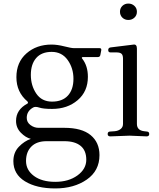

<svg xmlns="http://www.w3.org/2000/svg" viewBox="-20 -761 892 1077"><path d="M529 -441H446Q440 -441 439 -438Q438 -435 442 -431Q473 -391 473 -330Q473 -248 415.5 -199Q358 -150 272 -150Q223 -150 200.5 -157.5Q178 -165 166 -158Q130 -138 130 -100Q130 -75 151 -59.5Q172 -44 196 -44H341Q439 -44 488.5 -3Q538 38 538 109Q538 197 466.5 246.5Q395 296 290 296Q185 296 120 256Q55 216 55 143Q55 94 86 62Q117 30 153 18Q124 11 97 -16.5Q70 -44 70 -83Q70 -146 134 -180Q137 -182 137 -185Q137 -188 134 -192Q72 -244 72 -328Q72 -412 128.5 -461.5Q185 -511 269 -511Q301 -511 340.5 -501Q380 -491 394 -491H538Q550 -491 548 -479L543 -453Q541 -441 529 -441ZM272 -191Q330 -191 361 -225Q392 -259 392 -319Q392 -379 359.5 -424.5Q327 -470 270 -470Q213 -470 183 -435.5Q153 -401 153 -341Q153 -281 183.5 -236Q214 -191 272 -191ZM341 31H241Q186 31 156 61Q126 91 126 142Q126 193 170.5 226Q215 259 290 259Q365 259 414.5 223Q464 187 464 135Q464 83 432 57Q400 31 341 31Z M805 -23Q817 -22 817 -9Q817 4 802 4L707 0L599 4Q584 4 584 -9Q584 -22 596 -23L624 -25Q644 -27 657 -37.5Q670 -48 670 -66V-432Q670 -452 661.5 -459.5Q653 -467 634 -467H600Q587 -467 587 -480Q587 -493 600 -495L730 -511Q748 -513 748 -488V-66Q748 -30 788 -25ZM666.5 -662Q653 -675 653 -695Q653 -715 666.5 -728Q680 -741 700 -741Q720 -741 734 -728Q748 -715 748 -695Q748 -675 734 -662Q720 -649 700 -649Q680 -649 666.5 -662Z"/></svg>

Font: Lustria
Style: Regular
Weight: 400
Designer: Matthew Desmond
Foundry: Matthew Desmond
Version: Version 001.001; ttfautohint (v1.6)